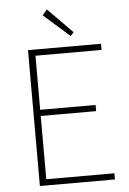

<svg xmlns="http://www.w3.org/2000/svg" viewBox="-61 -977 685 1022"><g transform="rotate(-5 281.0 -466.5)"><path d="M110 0H511V-33H147V-371H443V-404H147V-693H500V-726H110ZM343 -781 360 -800 229 -933 204 -904Z"/></g></svg>

Font: Noto Sans JP Thin
Style: Regular
Weight: 100
Designer: Ryoko NISHIZUKA 西塚涼子 (kana, bopomofo & ideographs); Paul D. Hunt (Latin, Greek & Cyrillic); Sandoll Communications 산돌커뮤니
Foundry: Adobe
Version: Version 2.004;hotconv 1.0.118;makeotfexe 2.5.65603